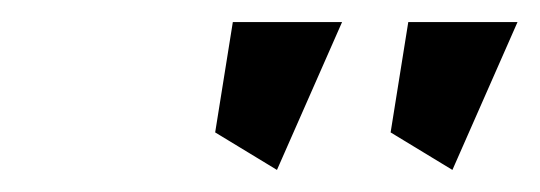

<svg xmlns="http://www.w3.org/2000/svg" viewBox="-20 -770 489 174"><path d="M175 -650 231 -616 290 -750H191ZM334 -650 390 -616 449 -750H350Z"/></svg>

Font: Aerodynamic
Style: Obl
Weight: 500
Designer: Google
Version: Version 2.000980; 2014